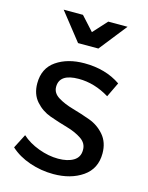

<svg xmlns="http://www.w3.org/2000/svg" viewBox="-114 -820 688 894"><g transform="rotate(15 230.0 -373.0)"><path d="M283 -616H185L80 -749H173L234 -682L295 -749H388ZM139 -393Q139 -363 169 -344.5Q199 -326 241.5 -314Q284 -302 326.5 -286.5Q369 -271 398.5 -236.5Q428 -202 428 -149Q428 -75 371.5 -36Q315 3 231 3Q172 3 116.5 -16Q61 -35 23 -70L58 -138Q91 -108 139.5 -90Q188 -72 234 -72Q280 -72 308 -89Q336 -106 336 -140Q337 -173 307.5 -193Q278 -213 235.5 -225Q193 -237 151 -252Q109 -267 79.5 -300.5Q50 -334 50 -386Q50 -459 104 -496Q158 -533 239 -533Q341 -533 414 -483L380 -412Q308 -456 232 -456Q139 -456 139 -393Z"/></g></svg>

Font: Montserrat arm
Style: Regular
Weight: 400
Designer: Julieta Ulanovsky
Foundry: Julieta Ulanovsky
Version: Version 6.000;PS 006.000;hotconv 1.0.88;makeotf.lib2.5.64775